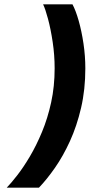

<svg xmlns="http://www.w3.org/2000/svg" viewBox="-20 -732 412 882"><path d="M11 130Q31 109.5 59.2 73.2Q87.5 37 117.2 -13.2Q147 -63.5 173 -126Q199 -188.5 215 -261.8Q231 -335 231 -418Q231 -479 222 -539Q213 -599 200.5 -645.5Q188 -692 178 -712H313Q328 -684 341.5 -636.5Q355 -589 363.5 -531.8Q372 -474.5 372 -418Q372 -320.5 352.5 -236.8Q333 -153 301.5 -84Q270 -15 232.5 38.8Q195 92.5 159 130Z"/></svg>

Font: Overpass Black
Style: Italic
Weight: 900
Italic angle: -10°
Designer: Delve Withrington, Dave Bailey, Thomas Jockin
Foundry: Delve Fonts LLC
Version: Version 4.000